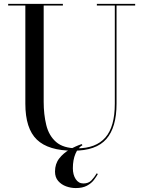

<svg xmlns="http://www.w3.org/2000/svg" viewBox="-20 -770 748 1000"><path d="M489.5 136.5Q482 150.5 468.8 167.8Q455.5 185 432.8 197.2Q410 209.5 374.5 209.5Q349 209.5 324.2 200.5Q299.5 191.5 283 172.5Q266.5 153.5 266.5 123.5Q266.5 83.5 288.5 55.2Q310.5 27 342.8 8.8Q375 -9.5 405.5 -19.5L409.5 -14Q386.5 -1 373 30.8Q359.5 62.5 359.5 106.5Q359.5 140 374.2 162.8Q389 185.5 414.5 185.5Q440.5 185.5 455.8 169.8Q471 154 484 132.5ZM22.5 -750H307.5V-741H207.5V-240Q207.5 -174 221 -118.8Q234.5 -63.5 272.2 -30.5Q310 2.5 382 2.5Q479.5 2.5 528.8 -53.8Q578 -110 578 -230V-741H484.5V-750H684V-741H587V-230Q587 -106.5 533.8 -45.8Q480.5 15 362 15Q232 15 172 -42.8Q112 -100.5 112 -230V-741H22.5Z"/></svg>

Font: Bodoni* 24pt
Style: Regular
Weight: 400
Version: Version 2.3